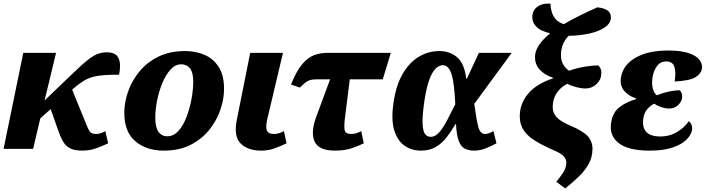

<svg xmlns="http://www.w3.org/2000/svg" viewBox="-24 -831 3940 1072"><path d="M-4 0 106 -536H289L225 -270L330 -371Q379 -418 413.5 -450.5Q448 -483 474 -502.5Q500 -522 523 -530.5Q546 -539 573 -539Q623 -539 638 -506Q653 -473 641 -414Q592 -414 556.5 -411.5Q521 -409 492.5 -401Q464 -393 437.5 -376Q411 -359 379 -331V-330L456 -141Q466 -115 475.5 -99Q485 -83 512 -83Q524 -83 536.5 -86.5Q549 -90 564 -99L580 -31Q556 -19 517 -4.5Q478 10 436 10Q394 10 369 -2Q344 -14 329 -39.5Q314 -65 300 -105L259 -222L201 -170L161 0Z M890 10Q793 10 731.5 -42.5Q670 -95 670 -201Q670 -258 690.5 -318Q711 -378 753 -430Q795 -482 859 -514Q923 -546 1010 -546Q1069 -546 1118.5 -524.5Q1168 -503 1197.5 -456.5Q1227 -410 1227 -335Q1227 -280 1207 -220Q1187 -160 1146 -108Q1105 -56 1041.5 -23Q978 10 890 10ZM911 -70Q940 -70 963.5 -91.5Q987 -113 1004 -147.5Q1021 -182 1032.5 -223Q1044 -264 1049.5 -303.5Q1055 -343 1055 -373Q1055 -426 1037 -449Q1019 -472 988 -472Q954 -472 927 -441.5Q900 -411 881 -364Q862 -317 852.5 -266.5Q843 -216 843 -175Q843 -119 861 -94.5Q879 -70 911 -70Z M1435 10Q1359 10 1319 -30.5Q1279 -71 1299 -166L1373 -536H1556L1470 -173Q1458 -125 1465.5 -104Q1473 -83 1505 -83Q1522 -83 1535.5 -87.5Q1549 -92 1561 -99L1576 -31Q1552 -19 1514 -4.5Q1476 10 1435 10Z M1846 10Q1755 10 1732 -42Q1709 -94 1744 -185L1819 -388H1741Q1715 -388 1697 -380Q1679 -372 1651 -342L1601 -359Q1631 -435 1663.5 -473Q1696 -511 1731 -523.5Q1766 -536 1804 -536H2158L2113 -388H1929L1902 -173Q1896 -125 1900.5 -104Q1905 -83 1937 -83Q1954 -83 1967 -87.5Q1980 -92 1993 -99L2007 -31Q1984 -19 1943 -4.5Q1902 10 1846 10Z M2326 10Q2275 10 2235.5 -17Q2196 -44 2177.5 -102.5Q2159 -161 2173 -257Q2187 -355 2224.5 -419Q2262 -483 2315 -514.5Q2368 -546 2430 -546Q2487 -546 2528 -511.5Q2569 -477 2579 -392H2583L2650 -536H2833L2624 -251Q2636 -162 2646.5 -122.5Q2657 -83 2684 -83Q2694 -83 2704.5 -86.5Q2715 -90 2731 -99L2748 -31Q2722 -17 2689.5 -3.5Q2657 10 2625 10Q2592 10 2570.5 -1.5Q2549 -13 2537 -45Q2525 -77 2522 -138H2519Q2495 -97 2469 -63.5Q2443 -30 2408.5 -10Q2374 10 2326 10ZM2381 -67Q2407 -67 2429.5 -93.5Q2452 -120 2473.5 -161.5Q2495 -203 2518 -249Q2513 -367 2497 -417Q2481 -467 2448 -467Q2430 -467 2410.5 -450Q2391 -433 2374 -389Q2357 -345 2345 -264Q2333 -179 2335.5 -137Q2338 -95 2350.5 -81Q2363 -67 2381 -67Z M3132 221 3082 184Q3106 155 3122 129.5Q3138 104 3138 76Q3138 58 3124 42Q3110 26 3070 9Q3010 -17 2967 -43Q2924 -69 2901 -102Q2878 -135 2878 -182Q2878 -252 2924.5 -307.5Q2971 -363 3065 -394V-396Q2963 -432 2963 -512Q2963 -546 2985 -579Q3007 -612 3048 -645Q2996 -657 2972 -680.5Q2948 -704 2948 -734Q2948 -773 2976.5 -793.5Q3005 -814 3049 -811Q3050 -791 3055.5 -768.5Q3061 -746 3076.5 -726.5Q3092 -707 3124 -696Q3163 -719 3210 -742.5Q3257 -766 3311 -790Q3346 -787 3366.5 -773.5Q3387 -760 3387 -735Q3387 -702 3354 -679Q3321 -656 3267.5 -644Q3214 -632 3151 -631Q3131 -611 3119.5 -584Q3108 -557 3108 -523Q3108 -493 3120 -472Q3132 -451 3153 -436Q3194 -451 3240 -458.5Q3286 -466 3316 -466Q3324 -459 3329.5 -447Q3335 -435 3333 -417Q3332 -385 3306 -361Q3280 -337 3245 -337Q3222 -337 3195 -344Q3168 -351 3142 -363Q3105 -343 3083.5 -310.5Q3062 -278 3062 -233Q3062 -201 3083.5 -177Q3105 -153 3161 -129Q3231 -100 3257.5 -70.5Q3284 -41 3284 -1Q3284 47 3262.5 85Q3241 123 3206.5 156Q3172 189 3132 221Z M3603 10Q3484 10 3430.5 -32Q3377 -74 3388 -145Q3397 -205 3436.5 -234Q3476 -263 3526 -277L3527 -282Q3485 -295 3460.5 -324.5Q3436 -354 3443 -398Q3454 -468 3524 -508.5Q3594 -549 3706 -549Q3780 -549 3822.5 -534Q3865 -519 3882 -496Q3899 -473 3895 -448Q3890 -418 3857.5 -399Q3825 -380 3743 -376Q3751 -431 3741 -459.5Q3731 -488 3695 -488Q3662 -488 3643 -460.5Q3624 -433 3619 -397Q3614 -361 3621 -336Q3628 -311 3643 -299Q3675 -312 3709.5 -319.5Q3744 -327 3771 -327Q3778 -321 3782 -310Q3786 -299 3784 -283Q3780 -259 3759.5 -242Q3739 -225 3713 -225Q3691 -225 3668 -233Q3645 -241 3628 -252Q3607 -241 3590 -221.5Q3573 -202 3568 -171Q3553 -69 3663 -69Q3716 -69 3758.5 -95.5Q3801 -122 3821 -154Q3831 -148 3836.5 -135Q3842 -122 3840 -105Q3835 -78 3809 -51.5Q3783 -25 3732 -7.5Q3681 10 3603 10Z"/></svg>

Font: Noto Serif ExtraBold
Style: Italic
Weight: 800
Italic angle: -12°
Designer: Monotype Design Team
Foundry: Monotype Imaging Inc.
Version: Version 2.013